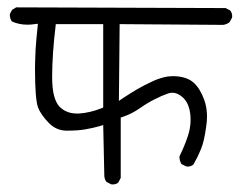

<svg xmlns="http://www.w3.org/2000/svg" viewBox="-20 -569 642 514"><path d="M281.2 -75.2Q291 -75.2 296.9 -80.6L303.2 -92.8V-254.4L308.1 -255.9Q333.5 -264.6 354.7 -279.5Q376 -294.4 394 -303.2Q412.1 -312.5 428.7 -318.4Q435.1 -320.8 441.4 -320.8Q454.6 -320.8 467.8 -309.6Q485.4 -294.9 489.3 -264.2Q490.2 -256.3 490.2 -248Q490.2 -226.6 482.9 -204.6Q473.6 -176.8 460.4 -150.4Q460.4 -149.9 460.4 -149.4Q460.4 -138.7 465.8 -129.9L478.5 -123.5Q480.5 -123 481.9 -123Q491.7 -123 498 -128.9Q509.3 -148.4 518.1 -169.9Q526.9 -191.4 532.2 -231.9Q534.2 -244.6 534.2 -256.8Q534.2 -281.2 526.9 -301.3Q516.1 -331.1 499.5 -346.7Q482.9 -362.3 453.1 -364.7Q448.7 -365.2 443.6 -365.2Q438.5 -365.2 429.9 -364.3Q421.4 -363.3 409.7 -359.6Q397.9 -356 387.2 -350.8Q376.5 -345.7 366.9 -340.8Q357.4 -335.9 348.1 -330.6Q329.1 -319.3 309.6 -306.6L298.3 -298.8L300.3 -504.4L577.6 -502.4Q587.4 -503.9 594.7 -509.8L601.1 -521.5Q601.6 -523.4 601.6 -524.9Q601.6 -534.7 596.2 -541L584 -547.4L23.4 -549.3L12.2 -542.5L6.3 -531.2Q6.3 -530.8 6.3 -528.6Q6.3 -526.4 6.8 -523.4Q7.8 -517.1 11.7 -511.7Q30.3 -502.9 53.7 -502.9Q63 -502.9 72.3 -504.4L81.5 -505.4Q76.7 -460.4 75.2 -435.1Q73.7 -400.4 73.7 -384.8Q73.7 -303.2 82 -280.8Q89.8 -261.2 111.3 -239.3Q131.3 -219.2 158.7 -219.2Q189 -219.2 208.5 -222.7Q228 -226.1 247.1 -231.4L256.3 -234.4L259.3 -97.2Q260.3 -87.9 265.1 -82L277.3 -75.7Q279.3 -75.2 281.2 -75.2ZM185.5 -265.1Q157.7 -265.1 139.6 -283.2Q130.4 -292.5 125 -311.8Q119.6 -331.1 119.6 -362.8Q119.6 -424.3 129.4 -504.4H256.3V-281.2L252 -279.3Q221.2 -267.1 191.9 -265.1Q189 -265.1 185.5 -265.1Z"/></svg>

Font: Bakudai
Style: ExtraLight
Weight: 200
Version: Version 1.48